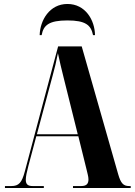

<svg xmlns="http://www.w3.org/2000/svg" viewBox="-20 -948 679 968"><path d="M180 -771H190C199 -821 227 -845 320 -845C412 -845 439 -821 449 -771H459C458 -846 411 -928 320 -928C230 -928 182 -846 180 -771ZM5 0H201V-10H145C120 -10 110 -19 110 -42C110 -57 115 -81 123 -111L163 -261H375L416 -95C420 -77 426 -58 426 -44C426 -23 418 -10 389 -10H348V0H639V-10H631C602 -10 589 -24 576 -69L392 -714H273L105 -83C90 -27 75 -10 37 -10H5ZM166 -271 246 -569C256 -605 264 -638 272 -680C281 -636 290 -601 300 -560L372 -271Z"/></svg>

Font: Noto Serif Display Condensed Extra
Style: Regular
Weight: 800
Width: 3
Designer: Monotype Design Team
Foundry: Monotype Imaging Inc.
Version: Version 1.900